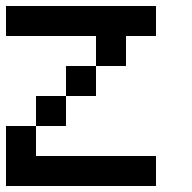

<svg xmlns="http://www.w3.org/2000/svg" viewBox="-20 -620 640 640"><path d="M0 -200H100V-100H500V0H0ZM0 -500V-600H500V-500H400V-400H300V-500ZM100 -200V-300H200V-200ZM200 -300V-400H300V-300Z"/></svg>

Font: Galmuri9 Regular
Style: Regular
Weight: 400
Designer: Lee Minseo (quiple)
Version: Version 2.399;hotconv 1.1.1;makeotfexe 2.6.0 DEVELOPMENT